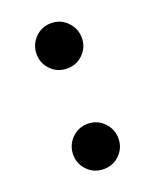

<svg xmlns="http://www.w3.org/2000/svg" viewBox="-111 -611 561 694"><g transform="rotate(-20 169.0 -263.5)"><path d="M169 17Q132 17 107 -8.5Q82 -34 82 -69Q82 -105 107 -131Q132 -157 169 -157Q206 -157 231 -131Q256 -105 256 -69Q256 -34 231 -8.5Q206 17 169 17ZM169 -370Q132 -370 107 -395.5Q82 -421 82 -456Q82 -492 107 -518Q132 -544 169 -544Q206 -544 231 -518Q256 -492 256 -456Q256 -421 231 -395.5Q206 -370 169 -370Z"/></g></svg>

Font: Noto Serif KR ExtraLight ExtraBold
Style: Regular
Weight: 800
Version: Version 2.003-H1;hotconv 1.1.1;makeotfexe 2.6.0